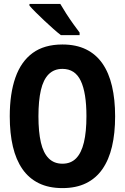

<svg xmlns="http://www.w3.org/2000/svg" viewBox="-20 -954 640 984"><path d="M300 10Q230 10 179 -15Q128 -40 95 -87.5Q62 -135 46 -203Q30 -271 30 -358Q30 -474 59 -556.5Q88 -639 147.5 -682.5Q207 -726 300 -726Q370 -726 421 -701Q472 -676 505 -628.5Q538 -581 554 -512.5Q570 -444 570 -358Q570 -271 554 -203Q538 -135 505 -87.5Q472 -40 421 -15Q370 10 300 10ZM300 -115Q343 -115 370 -142.5Q397 -170 410 -224Q423 -278 423 -359Q423 -478 394 -539.5Q365 -601 300 -601Q257 -601 229.5 -573.5Q202 -546 189.5 -492Q177 -438 177 -358Q177 -278 189.5 -224Q202 -170 229.5 -142.5Q257 -115 300 -115ZM292 -774Q276 -786 253.5 -806Q231 -826 207.5 -848Q184 -870 163.5 -890.5Q143 -911 131 -925V-934H289Q301 -913 319 -885Q337 -857 356 -830.5Q375 -804 388 -787V-774Z"/></svg>

Font: Noto Sans Mono
Style: Bold
Weight: 700
Designer: Monotype Design Team
Foundry: Monotype Imaging Inc.
Version: Version 2.014